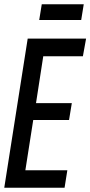

<svg xmlns="http://www.w3.org/2000/svg" viewBox="-22 -881 424 901"><path d="M-2 0 108 -700H382L367 -617H181L147 -397H315L302 -318H134L97 -82H294L281 0ZM162 -787 174 -861H371L359 -787Z"/></svg>

Font: Georama Condensed Medium
Style: Italic
Weight: 500
Width: 3
Italic angle: -9°
Designer: Jean-Baptiste Levee
Foundry: Production Type
Version: Version 1.000